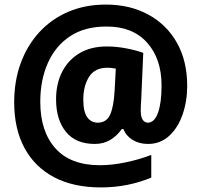

<svg xmlns="http://www.w3.org/2000/svg" viewBox="-20 -740 880 839"><path d="M798 -365Q798 -298 778 -240Q758 -182 719.5 -146.5Q681 -111 627 -111Q589 -111 560.5 -128Q532 -145 519 -176H512Q492 -147 462.5 -129Q433 -111 394 -111Q311 -111 268 -164Q225 -217 225 -306Q225 -374 251.5 -426Q278 -478 327.5 -507.5Q377 -537 447 -537Q489 -537 532.5 -528.5Q576 -520 606 -509L597 -303Q596 -293 595.5 -280Q595 -267 595 -257Q595 -228 604 -216Q613 -204 626 -204Q655 -204 670.5 -247.5Q686 -291 686 -366Q686 -484 622 -554.5Q558 -625 444 -624Q350 -624 286 -581.5Q222 -539 189 -464.5Q156 -390 156 -295Q156 -166 222 -92Q288 -18 417 -18Q469 -18 529 -30.5Q589 -43 641 -63V36Q594 56 538 67.5Q482 79 421 79Q301 79 216.5 34.5Q132 -10 87 -93.5Q42 -177 42 -293Q42 -386 70.5 -464Q99 -542 152 -599.5Q205 -657 278.5 -688.5Q352 -720 443 -720Q548 -720 628.5 -676Q709 -632 753.5 -552.5Q798 -473 798 -365ZM344 -305Q344 -252 361 -228Q378 -204 407 -204Q445 -204 461 -238.5Q477 -273 481 -346L486 -440Q468 -444 449 -444Q394 -444 369 -404Q344 -364 344 -305Z"/></svg>

Font: Noto Sans Devanagari UI SemiCondensed ExtraBold
Style: Regular
Weight: 800
Width: 4
Designer: Jelle Bosma - Monotype Design Team
Foundry: Monotype Imaging Inc.
Version: Version 2.004; ttfautohint (v1.8.4.7-5d5b)